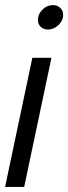

<svg xmlns="http://www.w3.org/2000/svg" viewBox="-44 -570 268 754"><path d="M105 -491Q105 -515 123 -532.5Q141 -550 164 -550Q181 -550 192.5 -539Q204 -528 204 -512Q204 -489 185.5 -471.5Q167 -454 144 -454Q127 -454 116 -464.5Q105 -475 105 -491ZM83 -343H158L51 164H-24Z"/></svg>

Font: Prompt Light
Style: Italic
Weight: 300
Italic angle: -12°
Designer: Katatrad Team
Foundry: CadsonDemak
Version: Version 1.000